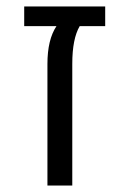

<svg xmlns="http://www.w3.org/2000/svg" viewBox="-20 -575 401 595"><path d="M127 -377Q127 -452 155 -494H55V-555H306V-494H227Q204 -455 204 -377V0H127Z"/></svg>

Font: Assistant-zap
Style: zap
Weight: 400
Designer: Hebrew By Ben Nathan, Latin by Paul Hunt
Version: Version 2.001